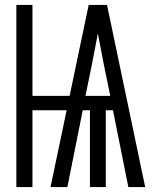

<svg xmlns="http://www.w3.org/2000/svg" viewBox="-20 -755 640 775"><path d="M46 0V-735H111V-368H261L338 -735H412L566 0H498L436 -310H407V0H343V-310H314L252 0H184L249 -310H111V0ZM325 -368H425L400 -490Q394 -522 387.5 -554.5Q381 -587 375 -620Q369 -587 362.5 -554.5Q356 -522 350 -490Z"/></svg>

Font: Iosevka Custom Light Extended
Style: Regular
Weight: 300
Width: 7
Monospace: yes
Designer: Belleve Invis
Foundry: Belleve Invis
Version: Version 11.2.4; ttfautohint (v1.8.4)